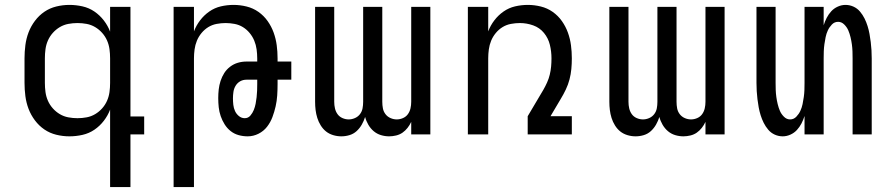

<svg xmlns="http://www.w3.org/2000/svg" viewBox="-20 -548 3640 783"><path d="M296 -66Q315 -66 333.5 -69.5Q352 -73 368 -82.5Q384 -92 396.5 -106Q409 -120 416.5 -137Q424 -154 426.5 -172.5Q429 -191 429 -210V-310Q429 -329 426.5 -347.5Q424 -366 416.5 -383Q409 -400 396.5 -414Q384 -428 368 -437.5Q352 -447 333.5 -450.5Q315 -454 296 -454Q277 -454 258.5 -450.5Q240 -447 224 -437.5Q208 -428 195.5 -414Q183 -400 175.5 -383Q168 -366 165.5 -347.5Q163 -329 163 -310V-210Q163 -191 165.5 -172.5Q168 -154 175.5 -137Q183 -120 195.5 -106Q208 -92 224 -82.5Q240 -73 258.5 -69.5Q277 -66 296 -66ZM429 215V-101Q420 -77 403.5 -55.5Q387 -34 365 -19Q343 -4 316.5 2Q290 8 263 8Q236 8 209.5 1.5Q183 -5 161 -20Q139 -35 122.5 -57Q106 -79 96.5 -104Q87 -129 83.5 -156Q80 -183 80 -210V-310Q80 -337 83.5 -364Q87 -391 96.5 -416Q106 -441 122.5 -463Q139 -485 161 -500Q183 -515 209.5 -521.5Q236 -528 263 -528Q290 -528 316.5 -522Q343 -516 365 -501Q387 -486 403.5 -464.5Q420 -443 429 -419V-520H512V-73H568V0H512V215Z M688 215V-520H771V-420Q780 -444 796 -465Q812 -486 833.5 -501Q855 -516 880.5 -522Q906 -528 933 -528Q959 -528 985.5 -521.5Q1012 -515 1034 -499.5Q1056 -484 1071.5 -462Q1087 -440 1096 -415Q1105 -390 1108.5 -363.5Q1112 -337 1112 -310V-297H1168V-223H1112V-205Q1112 -182 1110.5 -159Q1109 -136 1104 -114Q1099 -92 1091 -70.5Q1083 -49 1069 -31Q1055 -13 1034 -2.5Q1013 8 990 8Q971 8 953 3Q935 -2 920.5 -13.5Q906 -25 896 -41Q886 -57 880 -74.5Q874 -92 872 -110.5Q870 -129 870 -148Q870 -166 872 -183.5Q874 -201 879.5 -218Q885 -235 894.5 -250Q904 -265 918.5 -276Q933 -287 950 -292Q967 -297 985 -297H1029V-310Q1029 -328 1026.5 -346.5Q1024 -365 1017 -382Q1010 -399 998 -413.5Q986 -428 970.5 -437.5Q955 -447 936.5 -450.5Q918 -454 900 -454Q882 -454 863.5 -450.5Q845 -447 829.5 -437.5Q814 -428 802 -413.5Q790 -399 783 -382Q776 -365 773.5 -346.5Q771 -328 771 -310V215ZM978 -66Q992 -66 1001 -76.5Q1010 -87 1015 -99.5Q1020 -112 1022.5 -125Q1025 -138 1026.5 -151.5Q1028 -165 1028.5 -178Q1029 -191 1029 -205V-223H985Q971 -223 959.5 -216.5Q948 -210 941 -198.5Q934 -187 932 -173.5Q930 -160 930 -147Q930 -134 931.5 -120.5Q933 -107 938.5 -95Q944 -83 954.5 -74.5Q965 -66 978 -66Z M1567 8Q1550 8 1533.5 3Q1517 -2 1504 -13Q1491 -24 1482 -39.5Q1473 -55 1469 -71Q1464 -55 1455.5 -40Q1447 -25 1434.5 -13.5Q1422 -2 1405.5 3Q1389 8 1372 8Q1355 8 1338.5 3Q1322 -2 1309.5 -12Q1297 -22 1288 -36.5Q1279 -51 1274 -67Q1269 -83 1267 -99.5Q1265 -116 1265 -133V-520H1343V-133Q1343 -119 1346 -106Q1349 -93 1356.5 -82.5Q1364 -72 1376.5 -66.5Q1389 -61 1402 -61Q1415 -61 1427.5 -66.5Q1440 -72 1448 -82.5Q1456 -93 1458.5 -106Q1461 -119 1461 -133V-520H1539V-133Q1539 -119 1541.5 -106Q1544 -93 1552 -82.5Q1560 -72 1572.5 -66.5Q1585 -61 1598 -61Q1611 -61 1623.5 -66.5Q1636 -72 1643.5 -82.5Q1651 -93 1654 -106Q1657 -119 1657 -133V-520H1735V0H1657V-51Q1651 -38 1642 -26.5Q1633 -15 1621.5 -7Q1610 1 1595.5 4.5Q1581 8 1567 8Z M1888 0V-520H1971V-420Q1980 -444 1996 -465Q2012 -486 2033.5 -501Q2055 -516 2080.5 -522Q2106 -528 2133 -528Q2159 -528 2185.5 -521.5Q2212 -515 2234 -499.5Q2256 -484 2271.5 -462Q2287 -440 2296 -415Q2305 -390 2308.5 -363.5Q2312 -337 2312 -310Q2312 -288 2310 -266.5Q2308 -245 2302.5 -224Q2297 -203 2287.5 -183Q2278 -163 2267 -145L2225 -74H2312V0H2132V-74L2196 -182Q2204 -196 2211 -211.5Q2218 -227 2222 -243.5Q2226 -260 2227.5 -276.5Q2229 -293 2229 -310Q2229 -338 2222.5 -365Q2216 -392 2198.5 -413.5Q2181 -435 2154.5 -444.5Q2128 -454 2100 -454Q2082 -454 2063.5 -450.5Q2045 -447 2029.5 -437.5Q2014 -428 2002 -413.5Q1990 -399 1983 -382Q1976 -365 1973.5 -346.5Q1971 -328 1971 -310V0Z M2767 8Q2750 8 2733.5 3Q2717 -2 2704 -13Q2691 -24 2682 -39.5Q2673 -55 2669 -71Q2664 -55 2655.5 -40Q2647 -25 2634.5 -13.5Q2622 -2 2605.5 3Q2589 8 2572 8Q2555 8 2538.5 3Q2522 -2 2509.5 -12Q2497 -22 2488 -36.5Q2479 -51 2474 -67Q2469 -83 2467 -99.5Q2465 -116 2465 -133V-520H2543V-133Q2543 -119 2546 -106Q2549 -93 2556.5 -82.5Q2564 -72 2576.5 -66.5Q2589 -61 2602 -61Q2615 -61 2627.5 -66.5Q2640 -72 2648 -82.5Q2656 -93 2658.5 -106Q2661 -119 2661 -133V-520H2739V-133Q2739 -119 2741.5 -106Q2744 -93 2752 -82.5Q2760 -72 2772.5 -66.5Q2785 -61 2798 -61Q2811 -61 2823.5 -66.5Q2836 -72 2843.5 -82.5Q2851 -93 2854 -106Q2857 -119 2857 -133V-520H2935V0H2857V-51Q2851 -38 2842 -26.5Q2833 -15 2821.5 -7Q2810 1 2795.5 4.5Q2781 8 2767 8Z M3172 8Q3155 8 3139.5 1Q3124 -6 3113 -19Q3102 -32 3094.5 -47Q3087 -62 3082 -78Q3077 -94 3074 -110.5Q3071 -127 3069 -143.5Q3067 -160 3066 -176.5Q3065 -193 3065 -210V-520H3143V-210Q3143 -195 3143.5 -181Q3144 -167 3146 -152.5Q3148 -138 3151.5 -123.5Q3155 -109 3160.5 -96Q3166 -83 3177 -72Q3188 -61 3202 -61Q3217 -61 3227.5 -72Q3238 -83 3244 -96Q3250 -109 3253 -123.5Q3256 -138 3258 -152.5Q3260 -167 3260.5 -181Q3261 -195 3261 -210V-520H3339V-445Q3344 -461 3351.5 -475.5Q3359 -490 3370 -502Q3381 -514 3396.5 -521Q3412 -528 3428 -528Q3445 -528 3460.5 -521Q3476 -514 3487 -501Q3498 -488 3505.5 -473Q3513 -458 3518 -442Q3523 -426 3526 -409.5Q3529 -393 3531 -376.5Q3533 -360 3534 -343.5Q3535 -327 3535 -310V0H3457V-310Q3457 -325 3456.5 -339Q3456 -353 3454 -367.5Q3452 -382 3448.5 -396.5Q3445 -411 3439.5 -424Q3434 -437 3423 -448Q3412 -459 3398 -459Q3383 -459 3372.5 -448Q3362 -437 3356 -424Q3350 -411 3347 -396.5Q3344 -382 3342 -367.5Q3340 -353 3339.5 -339Q3339 -325 3339 -310V0H3261V-75Q3256 -59 3248.5 -44.5Q3241 -30 3230 -18Q3219 -6 3203.5 1Q3188 8 3172 8Z"/></svg>

Font: Iosevka Extended
Style: Regular
Weight: 400
Width: 7
Monospace: yes
Designer: Belleve Invis
Foundry: Belleve Invis
Version: Version 32.5.0; ttfautohint (v1.8.4)